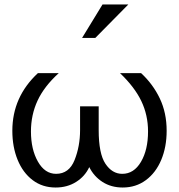

<svg xmlns="http://www.w3.org/2000/svg" viewBox="-20 -826 797 856"><path d="M337 -352V-246Q337 -174 312.5 -112.5Q288 -51 230 -51Q180 -51 149 -105.5Q118 -160 118 -240Q118 -314 147.5 -377.5Q177 -441 242 -500H149Q35 -394 35 -243Q35 -171 58.5 -113.5Q82 -56 125.5 -23Q169 10 228 10Q280 10 319.5 -15Q359 -40 378 -81Q399 -39 437.5 -14.5Q476 10 527 10Q586 10 630.5 -23Q675 -56 699 -113.5Q723 -171 723 -243Q723 -323 692.5 -387Q662 -451 609 -500H515Q580 -438 610 -375.5Q640 -313 640 -240Q640 -158 608.5 -104.5Q577 -51 525 -51Q480 -51 450 -96Q420 -141 420 -246V-352ZM346 -657H405L552 -806H437Z"/></svg>

Font: Geom Light
Style: Regular
Weight: 300
Version: Version 1.102